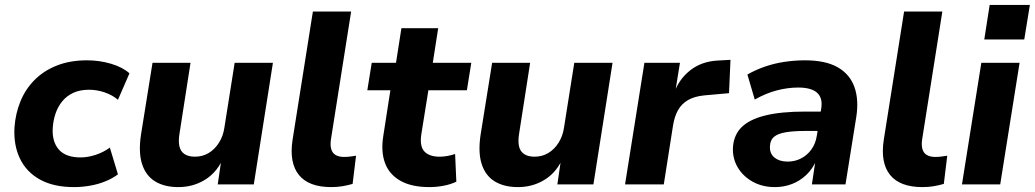

<svg xmlns="http://www.w3.org/2000/svg" viewBox="-20 -752 4220 783"><path d="M282 11Q199 11 143.5 -19.5Q88 -50 61.5 -105Q35 -160 39 -232Q43 -289 63.5 -339Q84 -389 121.5 -426.5Q159 -464 212.5 -485Q266 -506 335 -506Q386 -506 433 -492Q480 -478 508 -453L461 -345Q439 -364 407.5 -375Q376 -386 343 -386Q306 -386 279 -373.5Q252 -361 234 -339Q216 -317 206.5 -289Q197 -261 195 -229Q192 -174 220 -142Q248 -110 309 -110Q338 -110 370 -120.5Q402 -131 428 -150L461 -41Q440 -25 411 -13Q382 -1 348.5 5Q315 11 282 11Z M707 11Q651 11 613 -12Q575 -35 559.5 -82.5Q544 -130 555 -203L602 -496H757L712 -207Q707 -177 711.5 -156Q716 -135 732 -124Q748 -113 775 -113Q806 -113 831 -128Q856 -143 873 -170Q890 -197 895 -231L937 -496H1093L1015 0H868L882 -96H885Q859 -44 812 -16.5Q765 11 707 11Z M1331 11Q1239 11 1199 -38.5Q1159 -88 1173 -181L1256 -705H1412L1330 -186Q1326 -162 1330.5 -145Q1335 -128 1348.5 -120Q1362 -112 1383 -112Q1396 -112 1407.5 -113.5Q1419 -115 1432 -117L1418 -2Q1397 4 1376 7.5Q1355 11 1331 11Z M1731 11Q1658 11 1612.5 -15Q1567 -41 1550 -87.5Q1533 -134 1543 -197L1572 -384H1478L1496 -496H1595L1617 -637H1767L1745 -496H1902L1884 -384H1727L1698 -203Q1691 -155 1711 -134Q1731 -113 1773 -113Q1789 -113 1805 -116Q1821 -119 1836 -124L1841 -11Q1818 0 1789 5.5Q1760 11 1731 11Z M2092 11Q2036 11 1998 -12Q1960 -35 1944.5 -82.5Q1929 -130 1940 -203L1987 -496H2142L2097 -207Q2092 -177 2096.5 -156Q2101 -135 2117 -124Q2133 -113 2160 -113Q2191 -113 2216 -128Q2241 -143 2258 -170Q2275 -197 2280 -231L2322 -496H2478L2400 0H2253L2267 -96H2270Q2244 -44 2197 -16.5Q2150 11 2092 11Z M2529 0 2608 -496H2753L2733 -373H2729Q2749 -429 2794.5 -465Q2840 -501 2905 -505L2959 -508L2953 -372L2852 -363Q2812 -359 2786 -344Q2760 -329 2745.5 -303.5Q2731 -278 2725 -242L2687 0Z M3140 11Q3089 11 3049.5 -11Q3010 -33 2988.5 -69.5Q2967 -106 2969 -150Q2972 -201 3004 -233Q3036 -265 3100.5 -281Q3165 -297 3264 -297H3341L3329 -218H3266Q3216 -218 3184 -212.5Q3152 -207 3136.5 -194Q3121 -181 3120 -156Q3118 -126 3138.5 -109.5Q3159 -93 3192 -93Q3222 -93 3247 -106Q3272 -119 3289 -142.5Q3306 -166 3311 -198L3329 -309Q3336 -352 3312.5 -373.5Q3289 -395 3235 -395Q3193 -395 3148.5 -383.5Q3104 -372 3058 -346L3028 -448Q3059 -466 3097 -479.5Q3135 -493 3177.5 -499.5Q3220 -506 3263 -506Q3347 -506 3396.5 -477.5Q3446 -449 3464.5 -397Q3483 -345 3472 -275L3428 0H3291L3306 -100H3310Q3294 -63 3268 -38.5Q3242 -14 3209.5 -1.5Q3177 11 3140 11Z M3742 11Q3650 11 3610 -38.5Q3570 -88 3584 -181L3667 -705H3823L3741 -186Q3737 -162 3741.5 -145Q3746 -128 3759.5 -120Q3773 -112 3794 -112Q3807 -112 3818.5 -113.5Q3830 -115 3843 -117L3829 -2Q3808 4 3787 7.5Q3766 11 3742 11Z M3994 -591 4016 -732H4180L4157 -591ZM3903 0 3982 -496H4138L4059 0Z"/></svg>

Font: Nunito Sans 10pt ExtraBold
Style: Italic
Weight: 800
Italic angle: -9°
Designer: Vernon Adams
Foundry: Vernon Adams
Version: Version 3.101;gftools[0.9.27]